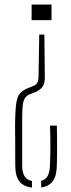

<svg xmlns="http://www.w3.org/2000/svg" viewBox="-20 -620 314 844"><path d="M175 -468 177 -284.5Q177.5 -265 173.2 -252Q169 -239 159.5 -230.2Q150 -221.5 135 -215L113.5 -206.5Q97 -200 89.2 -188Q81.5 -176 79.5 -153Q77.5 -130 77.5 -91.5V106Q77.5 138 87.8 154.5Q98 171 120.5 175.5V204.5Q82 200 64.5 176.5Q47 153 47 104.5Q47 32 46.8 -6Q46.5 -44 46.2 -62Q46 -80 46.5 -91.5Q47.5 -126.5 49.5 -150.2Q51.5 -174 56.8 -189.5Q62 -205 73.8 -215.5Q85.5 -226 107.5 -234.5L124 -241Q143 -248.5 146.2 -261.2Q149.5 -274 149.5 -285.5L152.5 -468ZM230 -68Q230.5 -36.5 230.8 -6.5Q231 23.5 230.8 51.2Q230.5 79 230 104Q229.5 151 213 175Q196.5 199 161 204V175Q181 169.5 189.8 153.2Q198.5 137 199.5 106Q201.5 68.5 201.5 24.5Q201.5 -19.5 200 -68ZM206.5 -600V-531.5H119V-600Z"/></svg>

Font: Big Shoulders Stencil Display ExtraLight
Style: Regular
Weight: 250
Designer: Patric King
Foundry: XO Type Co
Version: Version 2.001